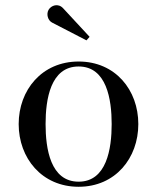

<svg xmlns="http://www.w3.org/2000/svg" viewBox="-20 -705 601 735"><path d="M179.5 -618.5 311 -550.5 323 -564 222 -673C202.5 -694.5 175.5 -684 166 -667.5C156.5 -651 163 -627 179.5 -618.5ZM51.5 -230C51.5 -100 140 10 281 10C422 10 509.5 -100 509.5 -230C509.5 -360 422 -469.5 281 -469.5C140 -469.5 51.5 -360 51.5 -230ZM154.5 -230C154.5 -324 173 -450.5 281 -450.5C388.5 -450.5 407.5 -324 407.5 -230C407.5 -136 388.5 -9.5 281 -9.5C173 -9.5 154.5 -136 154.5 -230Z"/></svg>

Font: Bodoni* 11
Style: Regular
Weight: 400
Version: Version 2.3